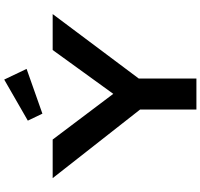

<svg xmlns="http://www.w3.org/2000/svg" viewBox="-41 -936 976 935"><g transform="rotate(-90 447.5 -468.0)"><path d="M382 0V-323L398 -254L48 -700H236L493 -359L426 -360L672 -700H847L525 -270L533 -331V0ZM362 -750 328 -821 528 -936 580 -827Z"/></g></svg>

Font: Lexend Peta SemiBold
Style: Regular
Weight: 600
Designer: Bonnie Shaver-Troup, Thomas Jockin
Foundry: Lexend
Version: Version 1.007